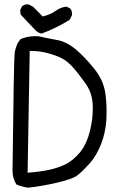

<svg xmlns="http://www.w3.org/2000/svg" viewBox="-20 -850 540 883"><path d="M470.2 -336.9Q470.2 -378.9 464.4 -421.4Q455.6 -481.4 413.6 -533.7Q371.1 -586.9 328.6 -622.6Q286.1 -658.2 243.4 -665.8Q200.7 -673.3 157.7 -683.1Q149.4 -683.6 141.6 -683.6Q106 -683.6 75.2 -670.4L62.5 -653.8Q51.3 -631.3 47.4 -606Q43.5 -580.6 37.6 -64.5Q37.6 -29.3 55.7 -1.5Q81.5 9.3 109.4 13.2Q179.2 5.4 247.6 -11.2Q315.4 -27.3 336.9 -44.4Q359.4 -62 391.1 -97.2Q422.9 -132.3 444.1 -185.3Q465.3 -238.3 469.2 -299.3Q470.2 -317.9 470.2 -336.9ZM406.7 -359.4Q406.7 -356 406.7 -350.8Q406.7 -345.7 406.5 -337.6Q406.2 -329.6 405.5 -319.6Q404.8 -309.6 403.6 -299.8Q402.3 -290 400.4 -280.3Q385.7 -193.8 346.2 -147.5Q316.4 -112.8 284.2 -95.7Q284.2 -95.7 284.2 -95.7Q246.6 -77.6 205.6 -68.8Q164.6 -60.1 106.9 -55.7L116.7 -615.7H121.1Q158.7 -615.7 192.4 -607.4Q226.1 -599.1 256.3 -585.9Q286.6 -572.8 315.4 -540.3Q344.2 -507.8 374.5 -464.4Q405.8 -420.4 406.7 -359.4ZM311 -780.3Q311.5 -783.2 311.5 -784.7Q311.5 -786.1 311.3 -787.8Q311 -789.6 310.8 -792.2Q310.5 -794.9 309.8 -797.6Q309.1 -800.3 308.1 -802.2Q306.2 -807.1 302.7 -811L285.2 -819.8Q257.8 -815.9 236.3 -800.3Q212.9 -783.2 178.7 -774.9L176.3 -774.4L132.3 -818.8L111.8 -829.6Q109.4 -830.1 105 -830.1Q100.6 -830.1 94 -828.1Q87.4 -826.2 81.5 -821.3L72.8 -803.7L74.7 -783.2L145.5 -708.5Q157.7 -697.8 171.4 -695.8Q203.6 -707.5 234.9 -722.7Q266.1 -737.8 300.3 -758.8Z"/></svg>

Font: Bakudai
Style: Light
Weight: 300
Version: Version 1.48